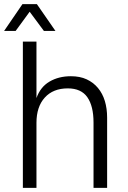

<svg xmlns="http://www.w3.org/2000/svg" viewBox="-29 -912 622 932"><path d="M82 0V-710H148V-436Q167 -490 211.5 -516Q256 -542 315 -542Q359 -542 391.5 -527Q424 -512 446.5 -485Q469 -458 480 -421.5Q491 -385 491 -341V0H425V-317Q425 -397 395 -440Q365 -483 300 -483Q229 -483 188.5 -438.5Q148 -394 148 -316V0ZM-9 -762 80 -892H150L240 -762H184L115 -855L47 -762Z"/></svg>

Font: Geist Light
Style: Regular
Weight: 400
Designer: Basement.studio, Andrés Briganti, Mateo Zaragoza
Foundry: Basement.studio, Vercel, Andrés Briganti, Guido Ferreyra, Mateo Zaragoza
Version: Version 1.401